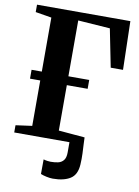

<svg xmlns="http://www.w3.org/2000/svg" viewBox="-102 -810 797 1099"><g transform="rotate(10 296.0 -260.5)"><path d="M283.5 222Q266.5 222 246 217.5Q225.5 213 212.5 207.5L213 122.5Q223.5 126 236 127.5Q248.5 129 254.5 129Q277.5 129 297.2 124.8Q317 120.5 329.2 105.5Q341.5 90.5 341.5 59.5V0H20.5V-42L115.5 -55V-319H56V-370.5H115.5V-684.5L22 -700V-743H564.5L571.5 -461H500L456 -682L270 -695V-370.5H391V-319H270V-55L422 -42Q422 -28 423.5 -3.8Q425 20.5 426.2 51Q427.5 81.5 425.5 115Q422 175 384.5 198.5Q347 222 283.5 222Z"/></g></svg>

Font: Merriweather 72pt
Style: Bold
Weight: 700
Version: Version 2.100